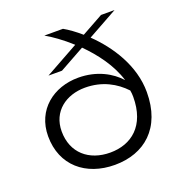

<svg xmlns="http://www.w3.org/2000/svg" viewBox="-126 -799 875 920"><g transform="rotate(-20 311.5 -339.0)"><path d="M152 -501H221L349 -572C408 -513 465 -438 490 -355C448 -402 377 -443 282 -443C156 -443 51 -363 51 -228C51 -79 158 10 306 10C456 10 568 -82 568 -266C568 -402 488 -522 404 -603L557 -688H488L378 -627C348 -653 319 -674 294 -688H199C231 -670 277 -638 323 -596ZM120 -228C120 -330 200 -387 296 -387C384 -387 450 -349 496 -300C498 -289 499 -278 499 -267C499 -119 413 -53 305 -53C197 -53 120 -118 120 -228Z"/></g></svg>

Font: Roundo
Style: Regular
Weight: 400
Designer: Shiva Nallaperumal
Foundry: Indian Type Foundry
Version: Version 2.000